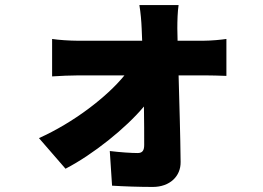

<svg xmlns="http://www.w3.org/2000/svg" viewBox="-20 -648 1040 759"><path d="M686 -628H531C536 -598 539 -563 540 -536C541 -520 541 -504 542 -487H286C258 -487 210 -490 186 -494V-346C217 -348 260 -350 290 -350H472C402 -264 270 -163 134 -102L239 19C349 -38 478 -142 549 -227C550 -169 550 -116 550 -75C550 -53 543 -43 524 -43C500 -43 454 -46 414 -51L423 86C471 89 531 91 584 91C651 91 695 49 694 -8C693 -114 689 -236 686 -350H792C815 -350 848 -349 875 -348V-494C856 -491 814 -487 785 -487H682C682 -504 681 -520 681 -536C681 -565 682 -602 686 -628Z"/></svg>

Font: Noto Sans JP Black
Style: Regular
Weight: 900
Designer: Ryoko NISHIZUKA 西塚涼子 (kana, bopomofo & ideographs); Paul D. Hunt (Latin, Greek & Cyrillic); Sandoll Communications 산돌커뮤니
Foundry: Adobe
Version: Version 2.002;hotconv 1.0.116;makeotfexe 2.5.65601